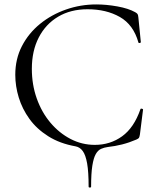

<svg xmlns="http://www.w3.org/2000/svg" viewBox="-20 -656 709 867"><path d="M380.2 187Q380.2 120 373.4 81.8Q366.6 43.6 353.7 26.1Q340.8 8.6 322 5Q250 -7.8 197.8 -40.8Q145.6 -73.8 113 -119Q80.4 -164.2 64.7 -215.6Q49 -267 49 -318.2Q49 -389.8 79.1 -448Q109.2 -506.2 160.9 -548.2Q212.6 -590.2 278.3 -613.1Q344 -636 414.6 -636Q460.6 -636 510.3 -627Q560 -618 590.4 -601Q598.6 -596.4 601.2 -592.3Q603.8 -588.2 604.8 -577.2L616 -465.4Q616 -463.2 611.1 -461.8Q606.2 -460.4 605 -464.4Q582.4 -544.6 521.1 -579.4Q459.8 -614.2 375.6 -614.2Q299 -614.2 242.5 -580.6Q186 -547 154.9 -486.5Q123.8 -426 123.8 -345.2Q123.8 -273.8 146 -211.3Q168.2 -148.8 207.6 -102.1Q247 -55.4 298.4 -28.6Q349.8 -1.8 408.2 -1.8Q477.8 -1.8 531.5 -40.6Q585.2 -79.4 614 -162.6Q615.2 -166.6 620.6 -165.2Q626 -163.8 626 -161.6L611.8 -48.8Q609.8 -36.8 607.3 -33.3Q604.8 -29.8 595.8 -25.8Q563.2 -11.8 531 -3.7Q498.8 4.4 467 7.8Q450.4 10 436.4 16.2Q422.4 22.4 412.5 39.7Q402.6 57 397 91.8Q391.4 126.6 391.4 187Q391.4 191 385.8 191Q380.2 191 380.2 187Z"/></svg>

Font: Cormorant Garamond Light
Style: Regular
Weight: 300
Designer: Christian Thalmann (Catharsis Fonts)
Foundry: Catharsis Fonts
Version: Version 4.001